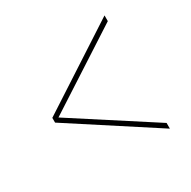

<svg xmlns="http://www.w3.org/2000/svg" viewBox="-115 -707 695 699"><g transform="rotate(-30 232.5 -357.0)"><path d="M408 -119 57 -347V-367L408 -595V-571L77 -357L408 -143Z"/></g></svg>

Font: Noto Serif Display Condensed SemiBold
Style: Regular
Weight: 600
Width: 3
Designer: Monotype Design Team
Foundry: Monotype Imaging Inc.
Version: Version 2.009